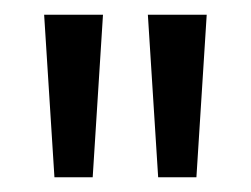

<svg xmlns="http://www.w3.org/2000/svg" viewBox="-20 -688 341 261"><path d="M195 -447 181 -668H261L247 -447ZM54 -447 40 -668H120L106 -447Z"/></svg>

Font: Atkinson Hyperlegible Next
Style: Regular
Weight: 400
Designer: Elliott Scott, Megan Eiswerth, Linus Boman, Theodore Petrosky, Letters from Sweden
Foundry: Applied Design Works, Letters from Sweden
Version: Version 2.001